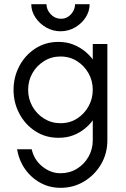

<svg xmlns="http://www.w3.org/2000/svg" viewBox="-20 -651 605 921"><path d="M270 250Q228 250 192.5 235Q157 220 129.5 194Q102 168 85 135Q68 102 62 65H132Q144 117 184 148.5Q224 180 270 180Q314 180 349 158.5Q384 137 404.5 101Q425 65 425 22V-74Q411 -54 387.5 -34.5Q364 -15 332.5 -2.5Q301 10 260 10Q198 10 149 -22Q100 -54 72.5 -106.5Q45 -159 45 -220Q45 -281 72.5 -333.5Q100 -386 149 -418Q198 -450 260 -450Q301 -450 333.5 -436.5Q366 -423 389 -403.5Q412 -384 425 -366V-440H495V22Q495 85 465 136.5Q435 188 384 219Q333 250 270 250ZM270 -60Q315 -60 350 -82.5Q385 -105 405 -141.5Q425 -178 425 -220Q425 -263 405 -299Q385 -335 350 -357.5Q315 -380 270 -380Q227 -380 191.5 -358Q156 -336 135.5 -300Q115 -264 115 -220Q115 -177 135.5 -140.5Q156 -104 191.5 -82Q227 -60 270 -60ZM410 -631Q410 -598 391.5 -568.5Q373 -539 341 -520Q309 -501 270 -501Q234 -501 202 -519Q170 -537 150 -567Q130 -597 130 -631H203Q203 -604 223.5 -582.5Q244 -561 273 -561Q292 -561 307 -571Q322 -581 331 -597Q340 -613 340 -631Z"/></svg>

Font: Teachers
Style: Regular
Weight: 400
Designer: Alfredo Marco Pradil, Chank Diesel
Version: Version 1.001